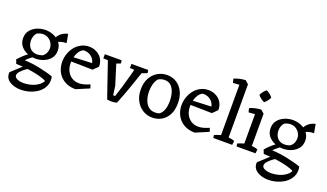

<svg xmlns="http://www.w3.org/2000/svg" viewBox="-85 -1331 3676 2158"><g transform="rotate(20 1753.0 -252.0)"><path d="M220 231Q181 231 146 222Q111 213 84 195Q57 177 43.5 150.5Q30 124 34 89L187 -52L270 -49Q233 -29 197.5 -4Q162 21 138.5 47Q115 73 115 95Q115 120 146.5 135Q178 150 226 150Q267 150 310 138.5Q353 127 389 103.5Q425 80 444 45Q414 27 354.5 11.5Q295 -4 221.5 -14Q148 -24 74 -25L56 -72Q76 -96 102.5 -121.5Q129 -147 157 -168Q185 -189 207 -199L255 -183Q227 -164 197.5 -140Q168 -116 150 -96Q186 -95 232.5 -89.5Q279 -84 327.5 -74Q376 -64 420.5 -52.5Q465 -41 498 -28Q508 20 497 60Q486 100 458.5 132Q431 164 392.5 186Q354 208 309.5 219.5Q265 231 220 231ZM255 -154Q206 -154 158 -173Q110 -192 78.5 -230Q47 -268 47 -325Q47 -381 78 -419Q109 -457 157 -476.5Q205 -496 255 -496Q307 -496 354 -476Q401 -456 431.5 -417.5Q462 -379 462 -323Q462 -267 430.5 -229Q399 -191 351.5 -172.5Q304 -154 255 -154ZM322 -218Q350 -241 360 -267Q370 -293 370 -316Q370 -348 354.5 -376.5Q339 -405 312 -423Q285 -441 249 -442.5Q213 -444 172 -423Q153 -400 146 -377Q139 -354 139 -331Q139 -285 161 -252Q183 -219 224 -208.5Q265 -198 322 -218ZM370 -386Q371 -419 382.5 -445.5Q394 -472 413 -491.5Q432 -511 456 -524Q480 -537 507 -542L526 -438Q450 -438 394 -396Z M796 15Q735 15 689 -5Q643 -25 612 -59Q581 -93 566 -136Q551 -179 551 -226Q551 -276 567.5 -323Q584 -370 614 -407Q644 -444 686.5 -466Q729 -488 780 -488Q819 -488 852 -475Q885 -462 909.5 -438.5Q934 -415 947 -383Q960 -351 959 -313L874 -278Q879 -322 861 -357Q843 -392 808.5 -411Q774 -430 730 -427Q699 -411 680.5 -381Q662 -351 653.5 -316Q645 -281 645 -247Q645 -188 667 -146.5Q689 -105 726 -83Q763 -61 809 -61Q839 -61 871 -70Q903 -79 937 -94L952 -51ZM902 -257 637 -262V-314L948 -328L959 -313Z M1171 2 1010 -467 1112 -468 1204 -173 1218 -66H1242Q1263 -128 1283.5 -197.5Q1304 -267 1323 -337Q1342 -407 1357 -468H1454Q1417 -357 1374.5 -235.5Q1332 -114 1287 -3Q1272 2 1252 4.5Q1232 7 1211.5 6Q1191 5 1171 2ZM1093 -412 972 -419 973 -468H1112ZM1080 -397 1094 -468H1173L1179 -432Q1155 -422 1130.5 -413.5Q1106 -405 1080 -397ZM1411 -412 1290 -419 1291 -468H1430ZM1398 -397 1412 -468H1491L1497 -432Q1473 -422 1448.5 -413.5Q1424 -405 1398 -397Z M1715 20Q1652 20 1600.5 -11.5Q1549 -43 1518 -100.5Q1487 -158 1487 -236Q1487 -316 1518.5 -372.5Q1550 -429 1601.5 -458.5Q1653 -488 1713 -488Q1775 -488 1824.5 -457.5Q1874 -427 1903.5 -369.5Q1933 -312 1933 -230Q1933 -147 1903 -91.5Q1873 -36 1823.5 -8Q1774 20 1715 20ZM1726 -45Q1749 -45 1774 -52Q1802 -71 1816 -100Q1830 -129 1834.5 -161Q1839 -193 1839 -219Q1839 -274 1825.5 -321Q1812 -368 1782.5 -397Q1753 -426 1705 -426Q1682 -426 1662 -419.5Q1642 -413 1629 -404Q1603 -373 1592.5 -330.5Q1582 -288 1582 -247Q1582 -195 1597 -148.5Q1612 -102 1644 -73.5Q1676 -45 1726 -45Z M2223 15Q2162 15 2116 -5Q2070 -25 2039 -59Q2008 -93 1993 -136Q1978 -179 1978 -226Q1978 -276 1994.5 -323Q2011 -370 2041 -407Q2071 -444 2113.5 -466Q2156 -488 2207 -488Q2246 -488 2279 -475Q2312 -462 2336.5 -438.5Q2361 -415 2374 -383Q2387 -351 2386 -313L2301 -278Q2306 -322 2288 -357Q2270 -392 2235.5 -411Q2201 -430 2157 -427Q2126 -411 2107.5 -381Q2089 -351 2080.5 -316Q2072 -281 2072 -247Q2072 -188 2094 -146.5Q2116 -105 2153 -83Q2190 -61 2236 -61Q2266 -61 2298 -70Q2330 -79 2364 -94L2379 -51ZM2329 -257 2064 -262V-314L2375 -328L2386 -313Z M2511 0V-698L2560 -735L2600 -700V0ZM2440 0 2435 -33Q2453 -42 2483.5 -52Q2514 -62 2533 -67L2519 0ZM2573 0 2574 -67Q2600 -65 2627.5 -60.5Q2655 -56 2672 -48L2666 0ZM2436 -657 2424 -704Q2454 -718 2491.5 -726Q2529 -734 2560 -735L2573 -710L2529 -664Z M2789 0V-447L2838 -484L2878 -449V0ZM2718 0 2713 -33Q2731 -42 2761.5 -52Q2792 -62 2811 -67L2797 0ZM2851 0 2852 -67Q2878 -65 2905.5 -60.5Q2933 -56 2950 -48L2944 0ZM2714 -406 2702 -453Q2732 -467 2769.5 -475Q2807 -483 2838 -484L2851 -459L2807 -413ZM2838 -573Q2819 -581 2796 -598.5Q2773 -616 2761 -633Q2772 -656 2789 -677.5Q2806 -699 2822 -709Q2843 -701 2864.5 -682.5Q2886 -664 2897 -649Q2890 -629 2872.5 -607Q2855 -585 2838 -573Z M3180 231Q3141 231 3106 222Q3071 213 3044 195Q3017 177 3003.5 150.5Q2990 124 2994 89L3147 -52L3230 -49Q3193 -29 3157.5 -4Q3122 21 3098.5 47Q3075 73 3075 95Q3075 120 3106.5 135Q3138 150 3186 150Q3227 150 3270 138.5Q3313 127 3349 103.5Q3385 80 3404 45Q3374 27 3314.5 11.5Q3255 -4 3181.5 -14Q3108 -24 3034 -25L3016 -72Q3036 -96 3062.5 -121.5Q3089 -147 3117 -168Q3145 -189 3167 -199L3215 -183Q3187 -164 3157.5 -140Q3128 -116 3110 -96Q3146 -95 3192.5 -89.5Q3239 -84 3287.5 -74Q3336 -64 3380.5 -52.5Q3425 -41 3458 -28Q3468 20 3457 60Q3446 100 3418.5 132Q3391 164 3352.5 186Q3314 208 3269.5 219.5Q3225 231 3180 231ZM3215 -154Q3166 -154 3118 -173Q3070 -192 3038.5 -230Q3007 -268 3007 -325Q3007 -381 3038 -419Q3069 -457 3117 -476.5Q3165 -496 3215 -496Q3267 -496 3314 -476Q3361 -456 3391.5 -417.5Q3422 -379 3422 -323Q3422 -267 3390.5 -229Q3359 -191 3311.5 -172.5Q3264 -154 3215 -154ZM3282 -218Q3310 -241 3320 -267Q3330 -293 3330 -316Q3330 -348 3314.5 -376.5Q3299 -405 3272 -423Q3245 -441 3209 -442.5Q3173 -444 3132 -423Q3113 -400 3106 -377Q3099 -354 3099 -331Q3099 -285 3121 -252Q3143 -219 3184 -208.5Q3225 -198 3282 -218ZM3330 -386Q3331 -419 3342.5 -445.5Q3354 -472 3373 -491.5Q3392 -511 3416 -524Q3440 -537 3467 -542L3486 -438Q3410 -438 3354 -396Z"/></g></svg>

Font: Eczar
Style: Regular
Weight: 400
Designer: Vaibhav Singh
Foundry: Rosetta Type Foundry
Version: Version 2.000